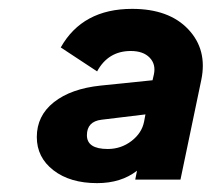

<svg xmlns="http://www.w3.org/2000/svg" viewBox="-20 -772 477 433"><path d="M278 -752Q361 -752 404.5 -706Q448 -660 434 -592L387 -367H285L289 -387Q253 -359 199 -359Q138 -359 100.5 -388Q63 -417 63 -463Q63 -511 101.5 -541.5Q140 -572 207 -579L324 -591L327 -604Q332 -627 317.5 -642Q303 -657 275 -657Q224 -657 199 -611L117 -665Q166 -752 278 -752ZM223 -436Q253 -436 276.5 -454Q300 -472 305 -498L308 -514L209 -502Q176 -498 176 -467Q176 -436 223 -436Z"/></svg>

Font: Plus Jakarta Display
Style: Bold Italic
Weight: 700
Italic angle: -12°
Designer: Gumpita Rahayu
Foundry: Tokotype Studio
Version: Version 1.000;hotconv 1.0.109;makeotfexe 2.5.65596